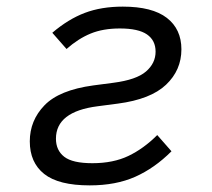

<svg xmlns="http://www.w3.org/2000/svg" viewBox="-20 -548 640 580"><path d="M251 12Q157 12 113.5 -22.5Q70 -57 70 -121Q70 -184 114.5 -230Q159 -276 262 -290L323 -298Q392 -307 421 -332Q450 -357 450 -392Q450 -426 424 -444Q398 -462 342 -462Q291 -462 253.5 -446.5Q216 -431 181 -400L138 -449Q186 -490 236 -509Q286 -528 351 -528Q440 -528 484 -494Q528 -460 528 -399Q528 -336 481.5 -292Q435 -248 336 -235L275 -227Q149 -211 149 -129Q149 -94 174 -74.5Q199 -55 259 -55Q322 -55 368 -77Q414 -99 455 -140L498 -91Q447 -40 388.5 -14Q330 12 251 12Z"/></svg>

Font: IBM Plex Mono
Style: Italic
Weight: 400
Italic angle: -9°
Monospace: yes
Designer: Mike Abbink, Paul van der Laan, Pieter van Rosmalen
Foundry: Bold Monday
Version: Version 2.3